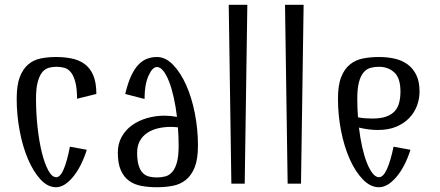

<svg xmlns="http://www.w3.org/2000/svg" viewBox="-20 -770 1844 805"><path d="M303 -356Q303 -399 296 -425.5Q289 -452 277.5 -466.5Q266 -481 250.5 -485.5Q235 -490 217 -490Q199 -490 183.5 -485.5Q168 -481 156.5 -466.5Q145 -452 138 -425.5Q131 -399 131 -356Q131 -295 137.5 -236Q144 -177 155.5 -130.5Q167 -84 182.5 -55.5Q198 -27 216 -27Q233 -27 247.5 -61.5Q262 -96 273 -155L344 -142Q321 -70 285.5 -27.5Q250 15 215 15Q180 15 150 -17.5Q120 -50 97.5 -102.5Q75 -155 62.5 -221.5Q50 -288 50 -356Q50 -413 63 -447Q76 -481 98.5 -500Q121 -519 151 -525Q181 -531 215 -531Q249 -531 279.5 -525Q310 -519 333.5 -502.5Q357 -486 370.5 -455.5Q384 -425 384 -376Z M638 -531Q674 -531 705.5 -498.5Q737 -466 760.5 -413.5Q784 -361 797 -294.5Q810 -228 810 -160Q810 -103 796.5 -69Q783 -35 759.5 -16Q736 3 704.5 9Q673 15 638 15Q603 15 573 9.5Q543 4 521 -12Q499 -28 486.5 -56.5Q474 -85 474 -130Q474 -167 490 -196Q506 -225 533 -244.5Q560 -264 595.5 -274.5Q631 -285 670 -285Q694 -285 722 -280Q717 -323 708.5 -361Q700 -399 689 -427.5Q678 -456 665 -472.5Q652 -489 638 -489Q619 -489 602.5 -452Q586 -415 586 -355L505 -376Q516 -422 530 -452Q544 -482 561 -499.5Q578 -517 597.5 -524Q617 -531 638 -531ZM729 -160Q729 -198 726 -236Q718 -237 711 -237.5Q704 -238 697 -238Q668 -238 642.5 -232Q617 -226 597.5 -213Q578 -200 566.5 -179.5Q555 -159 555 -130Q555 -98 561 -77.5Q567 -57 578 -45.5Q589 -34 604 -30Q619 -26 638 -26Q657 -26 673.5 -30.5Q690 -35 702.5 -49.5Q715 -64 722 -90Q729 -116 729 -160Z M939 -750H1017L1006 0H950Z M1175 -750H1253L1242 0H1186Z M1739 -386Q1739 -356 1728.5 -327.5Q1718 -299 1696.5 -276Q1675 -253 1642 -239Q1609 -225 1564 -225Q1546 -225 1526 -227.5Q1506 -230 1485 -235Q1490 -192 1498.5 -154Q1507 -116 1518 -88Q1529 -60 1542 -43.5Q1555 -27 1569 -27Q1587 -27 1602.5 -61.5Q1618 -96 1630 -155L1701 -142Q1678 -70 1641.5 -27.5Q1605 15 1569 15Q1533 15 1501.5 -17.5Q1470 -50 1446.5 -102.5Q1423 -155 1410 -221.5Q1397 -288 1397 -356Q1397 -413 1410.5 -447Q1424 -481 1447.5 -500Q1471 -519 1502.5 -525Q1534 -531 1569 -531Q1604 -531 1635 -524Q1666 -517 1689 -500Q1712 -483 1725.5 -455.5Q1739 -428 1739 -386ZM1478 -356Q1478 -315 1481 -278Q1498 -275 1513 -274Q1528 -273 1542 -273Q1577 -273 1600 -281.5Q1623 -290 1636 -305Q1649 -320 1654 -341Q1659 -362 1659 -386Q1659 -443 1633 -466.5Q1607 -490 1569 -490Q1550 -490 1533.5 -485.5Q1517 -481 1504.5 -466.5Q1492 -452 1485 -425.5Q1478 -399 1478 -356Z"/></svg>

Font: Combo
Style: Regular
Weight: 400
Designer: Eduardo Rodriguez Tunni
Foundry: Eduardo Rodriguez Tunni
Version: Version 1.001